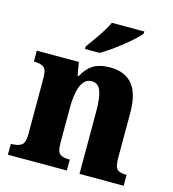

<svg xmlns="http://www.w3.org/2000/svg" viewBox="-113 -859 859 953"><g transform="rotate(15 316.5 -383.0)"><path d="M15 0V-56H19Q51 -56 69 -68Q87 -80 87 -124V-416Q87 -457 70.5 -468.5Q54 -480 24 -480H20V-536H236L248 -467H253Q274 -508 306.5 -529Q339 -550 395 -550Q469 -550 508.5 -504Q548 -458 548 -357V-126Q548 -80 561.5 -68Q575 -56 606 -56H610V0H383V-325Q383 -389 370.5 -424.5Q358 -460 323 -460Q296 -460 280.5 -438.5Q265 -417 258.5 -381.5Q252 -346 252 -306V-121Q252 -79 267.5 -67.5Q283 -56 314 -56H318V0ZM249 -619Q263 -639 281.5 -664.5Q300 -690 317 -717Q334 -744 344 -766H511V-756Q502 -743 481 -723.5Q460 -704 432.5 -682Q405 -660 376.5 -640Q348 -620 324 -606H249Z"/></g></svg>

Font: Noto Serif Thai SemiCondensed ExtraBold
Style: Regular
Weight: 800
Width: 4
Designer: Monotype Design Team
Foundry: Monotype Imaging Inc.
Version: Version 2.002; ttfautohint (v1.8.4.7-5d5b)